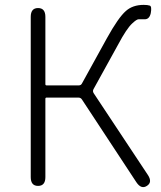

<svg xmlns="http://www.w3.org/2000/svg" viewBox="-20 -762 661 787"><path d="M136 0Q106 0 106 -36V-693Q106 -729 136 -729Q166 -729 166 -693V-417Q166 -412 171 -412H303Q312 -412 316 -420L418 -605Q465 -690 496 -717Q524 -742 569 -742Q585 -742 594 -739Q603 -736 598 -708Q592 -681 570 -683Q565 -683 548 -683Q540 -683 522 -666Q499 -645 464 -579L363 -396Q359 -388 364 -380L586 -45Q606 -15 582 0Q559 15 539 -15L316 -354Q311 -362 301 -362H171Q166 -362 166 -357V-36Q166 0 136 0Z"/></svg>

Font: Resource Han Rounded CN Light
Style: Regular
Weight: 300
Designer: Cyano Hao (round all glyphs); Ryoko NISHIZUKA 西塚涼子 (kana, bopomofo & ideographs); Paul D. Hunt (Latin, Greek & Cyrillic)
Foundry: Cyano Hao
Version: 0.990